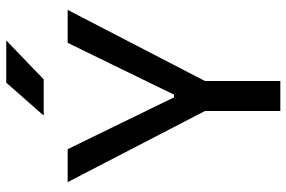

<svg xmlns="http://www.w3.org/2000/svg" viewBox="-174 -760 934 626"><g transform="rotate(-90 293.0 -447.0)"><path d="M251.5 -231.4 12.2 -693.4H119.6L288.6 -346.7H297.4L466.3 -693.4H573.7L334.5 -231.4ZM244.1 0V-341.8H341.8V0ZM229 -771.5 336.4 -893.6H474.1L347.2 -771.5Z"/></g></svg>

Font: Cascadia Mono PL
Style: Regular
Weight: 400
Monospace: yes
Designer: Aaron Bell
Foundry: Saja Typeworks
Version: Version 2102.003